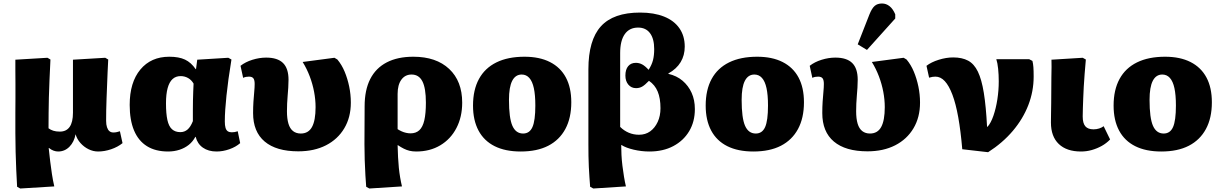

<svg xmlns="http://www.w3.org/2000/svg" viewBox="-20 -854 6994 1100"><path d="M96 226 78 216Q75 167 73 117.5Q71 68 69.5 16Q68 -36 68 -92Q68 -109 68 -139Q68 -169 68 -208Q68 -247 68.5 -290.5Q69 -334 68.5 -376Q68 -418 68 -453.5Q68 -489 68 -512L252 -523L269 -513Q266 -448 263.5 -394Q261 -340 260 -294Q259 -248 258.5 -205.5Q258 -163 258 -119Q270 -110 285.5 -105Q301 -100 323 -100Q360 -100 379 -127Q398 -154 398 -208Q398 -217 398 -236.5Q398 -256 398 -282Q398 -308 398 -338.5Q398 -369 398 -400Q398 -431 398 -460Q398 -489 398 -512L583 -523L600 -513Q598 -478 596.5 -441Q595 -404 593.5 -365.5Q592 -327 590.5 -290Q589 -253 588.5 -220.5Q588 -188 588 -162Q588 -140 593 -125Q598 -110 607 -102.5Q616 -95 630 -95Q640 -95 648.5 -97Q657 -99 667 -102L682 -34Q655 -12 617 1Q579 14 542 14Q514 14 487.5 1Q461 -12 441 -34.5Q421 -57 413 -85Q405 -41 378 -13.5Q351 14 313 14Q300 14 286.5 9Q273 4 261 -6H259Q263 33 267.5 70Q272 107 277.5 143Q283 179 291 214Z M943 14Q871 14 822 -16.5Q773 -47 748 -106.5Q723 -166 723 -253Q723 -382 784 -455.5Q845 -529 950 -529Q1005 -529 1040 -512.5Q1075 -496 1101 -458H1103L1110 -512L1288 -523L1306 -513Q1296 -452 1289 -401Q1282 -350 1277.5 -306.5Q1273 -263 1270.5 -226.5Q1268 -190 1268 -158Q1268 -136 1272 -122Q1276 -108 1285 -102Q1294 -96 1308 -96Q1317 -96 1325 -97.5Q1333 -99 1342 -102L1356 -34Q1331 -12 1294 1Q1257 14 1221 14Q1174 14 1142.5 -8Q1111 -30 1101 -70H1099Q1085 -43 1062 -24.5Q1039 -6 1008.5 4Q978 14 943 14ZM1013 -97Q1037 -97 1054.5 -112Q1072 -127 1085 -160Q1085 -193 1085 -222Q1085 -251 1085.5 -277.5Q1086 -304 1087 -328.5Q1088 -353 1089 -375Q1077 -396 1057.5 -407Q1038 -418 1015 -418Q987 -418 968.5 -401Q950 -384 940.5 -349.5Q931 -315 931 -262Q931 -203 939 -166.5Q947 -130 965.5 -113.5Q984 -97 1013 -97Z M1689 13Q1563 13 1496.5 -43Q1430 -99 1430 -206Q1430 -241 1432 -271.5Q1434 -302 1436.5 -328Q1439 -354 1439 -373Q1439 -396 1431.5 -405.5Q1424 -415 1406 -415Q1398 -415 1389.5 -413.5Q1381 -412 1373 -408L1358 -477Q1386 -499 1426 -511.5Q1466 -524 1505 -524Q1570 -524 1601.5 -493Q1633 -462 1633 -397Q1633 -375 1631.5 -352Q1630 -329 1628 -306Q1626 -283 1625 -260.5Q1624 -238 1624 -217Q1624 -174 1632.5 -145.5Q1641 -117 1659 -103Q1677 -89 1703 -89Q1747 -89 1767.5 -126.5Q1788 -164 1788 -240Q1788 -283 1779.5 -328Q1771 -373 1754.5 -416.5Q1738 -460 1714 -499L1896 -523L1913 -513Q1938 -483 1954.5 -443.5Q1971 -404 1980.5 -358.5Q1990 -313 1990 -266Q1990 -182 1952.5 -119Q1915 -56 1847.5 -21.5Q1780 13 1689 13Z M2096 226 2078 216Q2076 192 2073.5 151Q2071 110 2069.5 62.5Q2068 15 2068 -28L2069 -245Q2069 -338 2101 -401Q2133 -464 2195.5 -496.5Q2258 -529 2348 -529Q2479 -529 2553.5 -459Q2628 -389 2628 -266Q2628 -184 2595 -120.5Q2562 -57 2502.5 -21.5Q2443 14 2365 14Q2344 14 2327 10Q2310 6 2294 -2Q2278 -10 2260 -22H2258Q2259 15 2260.5 46.5Q2262 78 2265 107Q2268 136 2272.5 162.5Q2277 189 2283 214ZM2332 -90Q2363 -90 2382.5 -108Q2402 -126 2411 -165Q2420 -204 2420 -266Q2420 -349 2400 -388Q2380 -427 2338 -427Q2301 -427 2279.5 -397.5Q2258 -368 2258 -316V-114Q2269 -107 2281 -101.5Q2293 -96 2306.5 -93Q2320 -90 2332 -90Z M2963 14Q2875 14 2814 -16.5Q2753 -47 2721.5 -106Q2690 -165 2690 -249Q2690 -339 2724 -401.5Q2758 -464 2824 -496.5Q2890 -529 2985 -529Q3071 -529 3131 -498.5Q3191 -468 3222 -410Q3253 -352 3253 -268Q3253 -178 3219 -115Q3185 -52 3121 -19Q3057 14 2963 14ZM2977 -89Q3014 -89 3030.5 -126Q3047 -163 3047 -249Q3047 -310 3038.5 -349Q3030 -388 3012.5 -407.5Q2995 -427 2969 -427Q2933 -427 2914.5 -391Q2896 -355 2896 -282Q2896 -178 2915.5 -133.5Q2935 -89 2977 -89Z M3379 226 3361 216Q3359 190 3357 161.5Q3355 133 3353.5 102.5Q3352 72 3351.5 39.5Q3351 7 3351 -27V-457Q3351 -624 3422.5 -703Q3494 -782 3647 -782Q3727 -782 3784.5 -759Q3842 -736 3872.5 -692Q3903 -648 3903 -587Q3903 -537 3879.5 -498Q3856 -459 3809 -433V-431Q3857 -420 3890.5 -391.5Q3924 -363 3942.5 -322Q3961 -281 3961 -229Q3961 -157 3928.5 -102.5Q3896 -48 3837.5 -17Q3779 14 3701 14Q3655 14 3610.5 3.5Q3566 -7 3541 -23H3539Q3539 2 3540.5 33Q3542 64 3546 96Q3550 128 3555 158.5Q3560 189 3566 214ZM3641 -82Q3678 -82 3705 -101.5Q3732 -121 3748 -155.5Q3764 -190 3764 -234Q3764 -291 3748 -329.5Q3732 -368 3698 -391Q3674 -366 3658.5 -357.5Q3643 -349 3624 -349Q3597 -349 3580 -369Q3563 -389 3563 -421Q3563 -456 3579 -475Q3595 -494 3623 -494Q3642 -494 3659 -485Q3676 -476 3696 -454Q3714 -482 3721 -509Q3728 -536 3728 -573Q3728 -632 3704 -664Q3680 -696 3636 -696Q3586 -696 3559.5 -658.5Q3533 -621 3533 -550V-127Q3555 -105 3582.5 -93.5Q3610 -82 3641 -82Z M4296 14Q4208 14 4147 -16.5Q4086 -47 4054.5 -106Q4023 -165 4023 -249Q4023 -339 4057 -401.5Q4091 -464 4157 -496.5Q4223 -529 4318 -529Q4404 -529 4464 -498.5Q4524 -468 4555 -410Q4586 -352 4586 -268Q4586 -178 4552 -115Q4518 -52 4454 -19Q4390 14 4296 14ZM4310 -89Q4347 -89 4363.5 -126Q4380 -163 4380 -249Q4380 -310 4371.5 -349Q4363 -388 4345.5 -407.5Q4328 -427 4302 -427Q4266 -427 4247.5 -391Q4229 -355 4229 -282Q4229 -178 4248.5 -133.5Q4268 -89 4310 -89Z M4950 13Q4824 13 4757.5 -43Q4691 -99 4691 -206Q4691 -241 4693 -271.5Q4695 -302 4697.5 -328Q4700 -354 4700 -373Q4700 -396 4692.5 -405.5Q4685 -415 4667 -415Q4659 -415 4650.5 -413.5Q4642 -412 4634 -408L4619 -477Q4647 -499 4687 -511.5Q4727 -524 4766 -524Q4831 -524 4862.5 -493Q4894 -462 4894 -397Q4894 -375 4892.5 -352Q4891 -329 4889 -306Q4887 -283 4886 -260.5Q4885 -238 4885 -217Q4885 -174 4893.5 -145.5Q4902 -117 4920 -103Q4938 -89 4964 -89Q5008 -89 5028.5 -126.5Q5049 -164 5049 -240Q5049 -283 5040.5 -328Q5032 -373 5015.5 -416.5Q4999 -460 4975 -499L5157 -523L5174 -513Q5199 -483 5215.5 -443.5Q5232 -404 5241.5 -358.5Q5251 -313 5251 -266Q5251 -182 5213.5 -119Q5176 -56 5108.5 -21.5Q5041 13 4950 13ZM4947 -568 4894 -600 4961 -771Q4975 -806 4991 -820Q5007 -834 5033 -834Q5057 -834 5076.5 -818.5Q5096 -803 5109 -772V-748Z M5641 18 5493 1Q5484 -104 5470 -182Q5456 -260 5436.5 -311.5Q5417 -363 5393 -389Q5369 -415 5339 -415Q5322 -415 5303 -409L5288 -477Q5315 -498 5358 -511.5Q5401 -525 5441 -525Q5492 -525 5526.5 -506.5Q5561 -488 5582.5 -443.5Q5604 -399 5616.5 -322Q5629 -245 5635 -128H5638Q5657 -149 5671.5 -191Q5686 -233 5694 -284.5Q5702 -336 5702 -388Q5702 -426 5698.5 -460Q5695 -494 5688 -515H5876L5895 -505Q5899 -489 5900.5 -469Q5902 -449 5902 -415Q5902 -331 5871.5 -252Q5841 -173 5782.5 -104Q5724 -35 5641 18Z M6173 14Q6091 14 6046 -29Q6001 -72 6001 -152Q6001 -170 6001.5 -199Q6002 -228 6002.5 -264Q6003 -300 6003 -337.5Q6003 -375 6003.5 -409.5Q6004 -444 6004.5 -471Q6005 -498 6004 -512L6183 -523L6201 -513Q6197 -469 6194 -430Q6191 -391 6189 -356.5Q6187 -322 6186 -291.5Q6185 -261 6184 -235Q6183 -209 6183 -187Q6183 -148 6198 -130.5Q6213 -113 6245 -113Q6262 -113 6277.5 -118Q6293 -123 6303 -131L6340 -55Q6319 -33 6292 -18Q6265 -3 6235 5.5Q6205 14 6173 14Z M6633 14Q6545 14 6484 -16.5Q6423 -47 6391.5 -106Q6360 -165 6360 -249Q6360 -339 6394 -401.5Q6428 -464 6494 -496.5Q6560 -529 6655 -529Q6741 -529 6801 -498.5Q6861 -468 6892 -410Q6923 -352 6923 -268Q6923 -178 6889 -115Q6855 -52 6791 -19Q6727 14 6633 14ZM6647 -89Q6684 -89 6700.5 -126Q6717 -163 6717 -249Q6717 -310 6708.5 -349Q6700 -388 6682.5 -407.5Q6665 -427 6639 -427Q6603 -427 6584.5 -391Q6566 -355 6566 -282Q6566 -178 6585.5 -133.5Q6605 -89 6647 -89Z"/></svg>

Font: Literata ExtraBold
Style: Regular
Weight: 800
Designer: Latin by Veronika Burian and Jose Scaglione. Greek by Irene Vlachou. Cyrillic by Vera Evstafieva.
Foundry: TypeTogether
Version: Version 3.103;gftools[0.9.29]